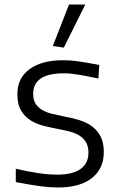

<svg xmlns="http://www.w3.org/2000/svg" viewBox="-20 -820 527 851"><path d="M214 -616 286 -800H358L263 -609ZM237 11Q202 11 160 5.5Q118 0 50 -13V-72Q102 -60 147.5 -53Q193 -46 235 -46Q302 -46 337 -71Q372 -96 372 -143Q372 -170 362 -188Q352 -206 334.5 -217.5Q317 -229 294 -235.5Q271 -242 244 -247Q212 -253 178.5 -261Q145 -269 118 -285Q91 -301 74 -329Q57 -357 57 -403Q57 -474 111 -513.5Q165 -553 259 -553Q276 -553 291.5 -552Q307 -551 325 -548.5Q343 -546 366 -542Q389 -538 420 -532L416 -472Q363 -483 328 -489Q293 -495 263 -495Q127 -495 127 -404Q127 -377 138 -360Q149 -343 168 -332Q187 -321 213 -315Q239 -309 268 -303Q302 -297 333.5 -287Q365 -277 388.5 -259.5Q412 -242 426 -215Q440 -188 440 -146Q440 -72 387 -30.5Q334 11 237 11Z"/></svg>

Font: Encode Sans Wide
Style: Light
Weight: 300
Designer: Pablo Impallari, Andres Torresi
Foundry: Pablo Impallari, Andres Torresi
Version: Version 1.000; ttfautohint (v1.00) -l 8 -r 50 -G 200 -x 14 -